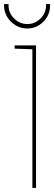

<svg xmlns="http://www.w3.org/2000/svg" viewBox="-57 -923 266 943"><path d="M15 -684 102 -681V0H120V-700H15ZM189 -903H169V-896Q169 -859 142 -832Q115 -805 77 -805Q40 -805 12.5 -832Q-15 -859 -15 -896V-903H-37V-896Q-37 -865 -21.5 -839.5Q-6 -814 20 -798.5Q46 -783 77 -783Q108 -783 133.5 -798.5Q159 -814 174 -839.5Q189 -865 189 -896Z"/></svg>

Font: Advent Pro Thin
Style: Regular
Weight: 250
Version: Version 3.000